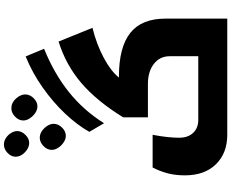

<svg xmlns="http://www.w3.org/2000/svg" viewBox="-120 -1060 1180 980"><g transform="rotate(-90 470.0 -570.0)"><path d="M272 0Q178 0 121.5 -58Q65 -116 65 -216Q65 -264 75 -303Q85 -342 105 -381H272Q257 -303 257 -246Q257 -200 282 -174Q307 -148 347 -148H673V-294Q673 -344 634 -374.5Q595 -405 531 -405H361V-531Q444 -666 536.5 -745Q629 -824 748 -861L818 -688Q736 -668 667 -631.5Q598 -595 564 -553H569Q719 -553 792 -495Q865 -437 865 -315V0ZM287 -704Q322 -766 380 -827.5Q438 -889 513 -942Q588 -995 672 -1029L711 -935Q585 -884 491 -809Q397 -734 331 -629ZM230 -1011Q205 -1011 182.5 -1033Q160 -1055 160 -1080Q160 -1103 179.5 -1121.5Q199 -1140 222 -1140Q240 -1140 256 -1129.5Q272 -1119 281.5 -1103Q291 -1087 291 -1072Q291 -1050 272 -1030.5Q253 -1011 230 -1011ZM417 -969Q400 -969 383.5 -980Q367 -991 356 -1008Q345 -1025 345 -1041Q345 -1064 364.5 -1083Q384 -1102 407 -1102Q436 -1102 457 -1078.5Q478 -1055 478 -1031Q478 -1008 459 -988.5Q440 -969 417 -969ZM267 -824Q250 -824 233.5 -835Q217 -846 206 -862.5Q195 -879 195 -896Q195 -919 214.5 -938Q234 -957 257 -957Q276 -957 292 -945.5Q308 -934 318 -918Q328 -902 328 -886Q328 -863 309 -843.5Q290 -824 267 -824Z"/></g></svg>

Font: Noto Kufi Arabic Black
Style: Regular
Weight: 900
Designer: Monotype Design Team, David Williams, Khaled Hosny
Foundry: Google LLC
Version: Version 2.109; ttfautohint (v1.8.4.7-5d5b)